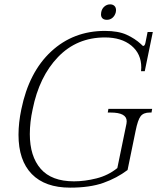

<svg xmlns="http://www.w3.org/2000/svg" viewBox="-20 -852 722 882"><path d="M444 -786Q444 -792 445 -796Q448 -812 459.5 -822Q471 -832 486 -832Q498 -832 505.5 -825Q513 -818 513 -805Q513 -799 512 -796Q508 -780 497 -770.5Q486 -761 471 -761Q458 -761 451 -767.5Q444 -774 444 -786ZM65 -233Q65 -288 78 -350Q113 -521 215 -615.5Q317 -710 462 -710Q523 -710 561.5 -692.5Q600 -675 628 -649Q630 -647 633 -644Q636 -641 638 -641Q645 -641 648 -655L658 -705H682L645 -525H628Q629 -531 629 -542Q629 -605 583.5 -642.5Q538 -680 462 -680Q333 -680 246.5 -590Q160 -500 130 -350Q117 -291 117 -236Q117 -134 167 -76.5Q217 -19 320 -19Q369 -19 423 -32.5Q477 -46 519 -80L561 -284Q562 -288 562 -295Q562 -335 488 -335H475L478 -352H679L676 -335H668Q639 -335 626 -318Q613 -301 603 -251L566 -71Q517 -34 455 -12Q393 10 302 10Q187 10 126 -52.5Q65 -115 65 -233Z"/></svg>

Font: Taviraj ExtraLight
Style: Italic
Weight: 275
Italic angle: -12°
Designer: Katatrad Team
Foundry: CadsonDemak
Version: Version 1.001